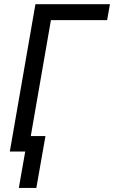

<svg xmlns="http://www.w3.org/2000/svg" viewBox="-20 -731 550 926"><path d="M150.9 -710.9 27.3 0H101.6L70.8 175.3H155.3L199.2 -74.7H128.4L225.6 -633.8H496.6L510.3 -710.9Z"/></svg>

Font: Roboto Condensed
Style: Italic
Weight: 400
Designer: Google
Version: Version 1.000;PS 001.000;hotconv 1.0.88;makeotf.lib2.5.64775